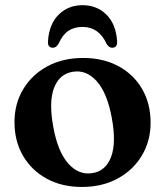

<svg xmlns="http://www.w3.org/2000/svg" viewBox="-20 -710 638 742"><path d="M301.5 -486Q379 -486 437.8 -454.2Q496.5 -422.5 529.2 -366.2Q562 -310 562 -235.5Q562 -165 528.2 -108.8Q494.5 -52.5 434.8 -20Q375 12.5 296.5 12.5Q219 12.5 160.5 -19.5Q102 -51.5 69 -108Q36 -164.5 36 -238Q36 -309.5 69.8 -365.5Q103.5 -421.5 163.2 -453.8Q223 -486 301.5 -486ZM337 -41Q388.5 -49 409.2 -103.2Q430 -157.5 412 -254.5Q394.5 -350.5 354 -396Q313.5 -441.5 261 -432.5Q209.5 -424.5 188.8 -370.2Q168 -316 186 -219Q203.5 -123 244 -77.8Q284.5 -32.5 337 -41ZM299 -606Q267 -606 244.2 -590.8Q221.5 -575.5 206 -540.5Q197 -525.5 184.5 -525.5Q163 -525.5 165.5 -552.5Q170.5 -618.5 207.5 -654.2Q244.5 -690 299 -690Q353.5 -690 390.5 -654.2Q427.5 -618.5 432.5 -552.5Q435 -525.5 413 -525.5Q401 -525.5 392 -540.5Q362 -606 299 -606Z"/></svg>

Font: Fraunces 9pt SemiBold
Style: Regular
Weight: 600
Version: Version 1.000;[b76b70a41]